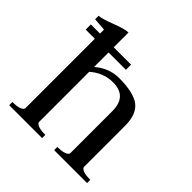

<svg xmlns="http://www.w3.org/2000/svg" viewBox="-170 -760 891 891"><g transform="rotate(45 275.0 -315.0)"><path d="M21 0V-21Q75 -21 84 -41V-499H24V-533H84V-559Q22 -564 21 -564V-587Q40 -587 95.5 -608.5Q151 -630 174 -630V-533H288V-499H174V-404Q228 -450 293 -450Q388 -450 428.5 -419Q469 -388 469 -312V-41Q478 -21 532 -21V0H316V-21Q370 -21 379 -41V-319Q379 -416 287 -416Q224 -416 174 -372V-41Q183 -21 237 -21V0Z"/></g></svg>

Font: Judson
Style: Regular
Weight: 400
Version: Version 20110429